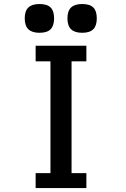

<svg xmlns="http://www.w3.org/2000/svg" viewBox="-20 -958 640 978"><path d="M161.5 -76H237V-645.5H161.5V-725H420V-645.5H344.5V-76H420V0H161.5ZM106 -864.5Q106 -902 124.5 -919.8Q143 -937.5 181 -937.5Q220 -937.5 237.8 -920Q255.5 -902.5 255.5 -864.5Q255.5 -827 237.8 -809Q220 -791 181 -791Q143 -791 124.5 -809Q106 -827 106 -864.5ZM323.5 -864.5Q323.5 -902 342 -919.8Q360.5 -937.5 398.5 -937.5Q437.5 -937.5 455.2 -920Q473 -902.5 473 -864.5Q473 -827 455.2 -809Q437.5 -791 398.5 -791Q360.5 -791 342 -809Q323.5 -827 323.5 -864.5Z"/></svg>

Font: JuliaMono Medium
Style: Regular
Weight: 500
Monospace: yes
Designer: cormullion
Foundry: corm
Version: Version 0.054; ttfautohint (v1.8.4)